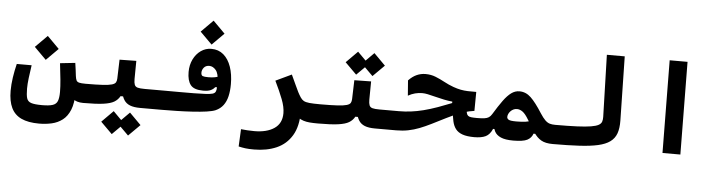

<svg xmlns="http://www.w3.org/2000/svg" viewBox="-52 -943 5378 1432"><g transform="rotate(5 2636.5 -226.5)"><path d="M266.1 187Q184.1 187 132.8 162.8Q81.5 138.7 57.6 88.6Q33.7 38.6 33.7 -38.6Q33.7 -86.4 41.5 -138.2Q49.3 -189.9 62 -241.7H173.3Q165.5 -190.9 159.9 -145Q154.3 -99.1 154.3 -65.4Q154.3 -18.1 161.6 6.3Q168.9 30.8 194.8 39.3Q220.7 47.9 276.4 47.9Q328.6 47.9 355.5 39.1Q382.3 30.3 391.8 6.6Q401.4 -17.1 401.4 -61.5Q401.4 -100.6 396.2 -155Q391.1 -209.5 382.8 -275.4L496.1 -287.6Q500 -263.7 503.2 -237.5Q506.3 -211.4 508.8 -191.4Q510.7 -174.8 512.2 -158.4Q513.7 -142.1 514.9 -126Q516.1 -109.9 516.6 -95Q517.1 -80.1 517.1 -66.4Q517.1 12.7 496.6 62.7Q476.1 112.8 440.9 139.6Q405.8 166.5 360.6 176.8Q315.4 187 266.1 187ZM580.1 4.9Q531.2 4.9 501.2 -19Q471.2 -43 463.9 -91.8L508.8 -191.4Q511.7 -169.4 517.1 -158.2Q522.5 -147 538.1 -143.1Q553.7 -139.2 585.9 -139.2Q604.5 -139.2 613.5 -124Q622.6 -108.9 622.6 -75.7Q622.6 -34.2 610.1 -14.6Q597.7 4.9 580.1 4.9ZM274.4 -291 185.1 -380.4 274.4 -470.2 363.8 -380.4Z M580.1 4.9 585.9 -139.2Q667 -139.2 713.9 -142.1Q760.7 -145 782.7 -151.6Q804.7 -158.2 811.3 -169.7Q817.9 -181.2 818.4 -198.7L822.8 -340.3L948.2 -342.3L946.8 -206.5Q946.8 -178.2 941.4 -153.1Q936 -127.9 925.8 -107.2Q915.5 -86.4 900.4 -69.8H854Q838.9 -42.5 811.8 -26.1Q784.7 -9.8 730.7 -2.4Q676.8 4.9 580.1 4.9ZM1166 4.9Q1144 4.9 1112.8 4.9Q1081.5 4.9 1052.5 4.9Q1023.4 4.9 1007.3 4.9Q960 4.9 930.9 -6.6Q901.9 -18.1 886.5 -42Q871.1 -65.9 863.8 -102.1L946.8 -206.5Q946.8 -178.2 952.6 -163.6Q958.5 -148.9 975.8 -144Q993.2 -139.2 1028.3 -139.2Q1060.5 -139.2 1096.2 -139.2Q1131.8 -139.2 1171.9 -139.2Q1190.4 -139.2 1199.5 -124Q1208.5 -108.9 1208.5 -75.7Q1208.5 -34.2 1196 -14.6Q1183.6 4.9 1166 4.9ZM935.1 217.8 849.1 132.3 935.1 45.9 1021 132.3ZM813 217.8 727.1 132.3 813 45.9 898.9 132.3Z M1162.1 4.9 1171.9 -139.2Q1231 -139.2 1289.1 -138.9Q1347.2 -138.7 1397.5 -139.2Q1447.8 -139.6 1483.9 -141.8Q1520 -144 1535.6 -148.4Q1552.7 -153.3 1558.6 -165.5Q1564.5 -177.7 1564.7 -197Q1564.9 -216.3 1564.9 -241.2Q1564.9 -301.3 1543.2 -326.9Q1521.5 -352.5 1494.1 -352.5Q1467.8 -352.5 1453.6 -335.2Q1439.5 -317.9 1439.5 -297.9Q1439.5 -276.9 1451.7 -272.2Q1463.9 -267.6 1493.7 -267.6Q1522.5 -267.6 1542.5 -271.7Q1562.5 -275.9 1586.4 -283.7L1585 -199.2L1551.3 -198.2Q1540.5 -183.1 1520.5 -173.8Q1500.5 -164.6 1462.9 -164.6Q1394.5 -164.6 1369.1 -197.5Q1343.8 -230.5 1343.8 -293.9Q1343.8 -346.7 1364.5 -388.9Q1385.3 -431.2 1420.4 -455.8Q1455.6 -480.5 1498.5 -480.5Q1552.2 -480.5 1589.6 -448.5Q1627 -416.5 1646.5 -360.1Q1666 -303.7 1666 -230Q1666 -179.7 1656.5 -139.6Q1647 -99.6 1626 -71.5Q1605 -43.5 1570.3 -27.8Q1548.3 -18.1 1503.7 -11.7Q1459 -5.4 1401.1 -1.7Q1343.3 2 1281 3.4Q1218.8 4.9 1162.1 4.9ZM1496.6 -512.2 1407.2 -601.6 1496.6 -691.4 1585.9 -601.6Z M2203.6 -72.3Q2203.6 38.1 2162.4 106.9Q2121.1 175.8 2048.1 207.8Q1975.1 239.7 1879.9 239.7Q1840.8 239.7 1816.2 236.6Q1791.5 233.4 1764.2 227.1L1770.5 97.2Q1798.3 99.6 1817.9 101.3Q1837.4 103 1870.1 103Q1963.9 103 2019.5 65.2Q2075.2 27.3 2075.2 -48.8Q2075.2 -95.2 2052.7 -153.3Q2030.3 -211.4 1994.1 -285.6L2112.8 -341.8Q2135.3 -294.4 2148.4 -264.9Q2161.6 -235.4 2171.6 -215.8Q2181.6 -196.3 2193.4 -178.2Q2204.1 -161.6 2218.5 -153.3Q2232.9 -145 2261.5 -142.1Q2290 -139.2 2343.8 -139.2Q2362.3 -139.2 2371.3 -124Q2380.4 -108.9 2380.4 -75.7Q2380.4 -34.2 2367.9 -14.6Q2355.5 4.9 2337.9 4.9Q2302.2 4.9 2276.1 2.7Q2250 0.5 2229.5 -6.1Q2209 -12.7 2190.9 -25.1Q2172.9 -37.6 2152.3 -58.1Z M2337.9 4.9 2343.8 -139.2Q2424.8 -139.2 2471.7 -142.1Q2518.6 -145 2540.5 -151.6Q2562.5 -158.2 2569.1 -169.7Q2575.7 -181.2 2576.2 -198.7L2580.6 -340.3L2706.1 -342.3L2704.6 -206.5Q2704.6 -178.2 2699.2 -153.1Q2693.8 -127.9 2683.6 -107.2Q2673.3 -86.4 2658.2 -69.8H2611.8Q2596.7 -42.5 2569.6 -26.1Q2542.5 -9.8 2488.5 -2.4Q2434.6 4.9 2337.9 4.9ZM2923.8 4.9Q2901.9 4.9 2870.6 4.9Q2839.4 4.9 2810.3 4.9Q2781.2 4.9 2765.1 4.9Q2717.8 4.9 2688.7 -6.6Q2659.7 -18.1 2644.3 -42Q2628.9 -65.9 2621.6 -102.1L2704.6 -206.5Q2704.6 -178.2 2710.4 -163.6Q2716.3 -148.9 2733.6 -144Q2751 -139.2 2786.1 -139.2Q2818.4 -139.2 2854 -139.2Q2889.6 -139.2 2929.7 -139.2Q2948.2 -139.2 2957.3 -124Q2966.3 -108.9 2966.3 -75.7Q2966.3 -34.2 2953.9 -14.6Q2941.4 4.9 2923.8 4.9ZM2712.4 -382.8 2626.5 -468.3 2712.4 -554.7 2798.3 -468.3ZM2590.3 -382.8 2504.4 -468.3 2590.3 -554.7 2676.3 -468.3Z M3509.8 4.9Q3453.6 4.9 3419.9 -7.1Q3386.2 -19 3368.4 -42.5Q3350.6 -65.9 3343.3 -99.9Q3335.9 -133.8 3332 -177.7L3433.1 -209.5Q3434.6 -185.1 3437.7 -170.9Q3440.9 -156.7 3449 -149.9Q3457 -143.1 3472.9 -141.1Q3488.8 -139.2 3515.6 -139.2Q3528.3 -139.2 3536.4 -127Q3544.4 -114.7 3548.3 -97.9Q3552.2 -81.1 3552.2 -65.9Q3552.2 -24.4 3539.8 -9.8Q3527.3 4.9 3509.8 4.9ZM2923.8 4.9Q2911.1 4.9 2903.3 -12.9Q2895.5 -30.8 2895.5 -72.3Q2895.5 -111.3 2905.3 -125.2Q2915 -139.2 2931.2 -139.2Q2976.6 -139.2 3021.2 -144.8Q3065.9 -150.4 3114.3 -162.6Q3162.6 -174.8 3218.8 -194.8Q3252.4 -207 3280 -218Q3307.6 -229 3333.5 -238.5Q3359.4 -248 3386.7 -255.4L3388.2 -224.6L3322.3 -218.8V-245.1Q3293.5 -247.6 3260.7 -254.4Q3228 -261.2 3191.4 -270.5Q3157.2 -279.3 3135 -283.9Q3112.8 -288.6 3093.8 -288.6Q3066.9 -288.6 3040.5 -281.7Q3014.2 -274.9 2988.3 -260.3L2979.5 -374Q3008.3 -404.3 3040 -418.5Q3071.8 -432.6 3106 -432.6Q3147 -432.6 3181.9 -418.7Q3216.8 -404.8 3250.5 -386.5Q3284.2 -368.2 3321.8 -354.5Q3351.6 -343.8 3377.4 -338.9Q3403.3 -334 3431.2 -333Q3459 -332 3494.1 -332.5L3492.7 -190.4Q3451.7 -184.6 3418.2 -174.3Q3384.8 -164.1 3353.3 -150.1Q3321.8 -136.2 3286.6 -118.2Q3229.5 -89.4 3183.6 -66.4Q3137.7 -43.5 3096.7 -27.6Q3055.7 -11.7 3013.9 -3.4Q2972.2 4.9 2923.8 4.9Z M3506.8 4.9Q3493.7 4.9 3487.5 -9.3Q3481.4 -23.4 3481.4 -56.2Q3481.4 -69.8 3485.1 -89.4Q3488.8 -108.9 3496.6 -124Q3504.4 -139.2 3515.6 -139.2Q3550.8 -139.2 3571.5 -142.1Q3592.3 -145 3604.7 -153.3Q3617.2 -161.6 3627 -177.7Q3665.5 -241.2 3695.8 -282.7Q3726.1 -324.2 3754.4 -344.7Q3782.7 -365.2 3815.4 -365.2Q3863.3 -365.2 3901.1 -329.1Q3939 -293 3987.8 -215.8Q4009.3 -182.6 4026.4 -166Q4043.5 -149.4 4061 -144.3Q4078.6 -139.2 4101.6 -139.2Q4120.1 -139.2 4129.2 -121.1Q4138.2 -103 4138.2 -65.9Q4138.2 -24.4 4125.7 -9.8Q4113.3 4.9 4095.7 4.9Q4040.5 4.9 4008.5 -13.9Q3976.6 -32.7 3952.6 -69.6Q3928.7 -106.4 3896.5 -159.7Q3871.6 -201.7 3850.6 -216.8Q3829.6 -231.9 3808.1 -231.9Q3793.5 -231.9 3781.2 -225.8Q3769 -219.7 3760 -210.2Q3751 -200.7 3745.8 -189.2Q3740.7 -177.7 3740.7 -167Q3740.7 -154.8 3752.9 -147Q3765.1 -139.2 3811 -139.2Q3850.1 -139.2 3880.4 -143.3Q3910.6 -147.5 3946.3 -161.1L3975.1 -59.6H3946.8Q3935.5 -26.9 3904.5 -11Q3873.5 4.9 3799.8 4.9Q3739.7 4.9 3706.8 -9.8Q3673.8 -24.4 3660.6 -50.3Q3647.5 -76.2 3647.5 -109.9L3672.4 -90.8Q3669.9 -85 3667.2 -79.6Q3664.6 -74.2 3661.6 -68.8H3643.1Q3625 -25.9 3593.5 -10.5Q3562 4.9 3506.8 4.9Z M4095.7 4.9Q4081.5 4.9 4074.5 -12.5Q4067.4 -29.8 4067.4 -70.8Q4067.4 -110.4 4077.1 -124.8Q4086.9 -139.2 4101.6 -139.2Q4200.7 -139.2 4265.6 -142.1Q4330.6 -145 4368.9 -151.4Q4407.2 -157.7 4425.5 -168Q4443.8 -178.2 4449 -193.6Q4454.1 -209 4453.6 -229.5L4440.4 -693.4H4574.2L4583.5 -213.4Q4584.5 -155.8 4570.6 -116.9Q4556.6 -78.1 4523.4 -54Q4490.2 -29.8 4433.8 -17.1Q4377.4 -4.4 4293.9 0.2Q4210.4 4.9 4095.7 4.9Z M4917.5 0 4910.6 -693.4H5044.4L5051.3 0Z"/></g></svg>

Font: Cascadia Mono
Style: Regular
Weight: 400
Monospace: yes
Designer: Aaron Bell
Foundry: Saja Typeworks
Version: Version 2404.023